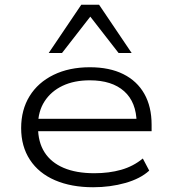

<svg xmlns="http://www.w3.org/2000/svg" viewBox="-20 -780 719 808"><path d="M372 8Q280 8 211.5 -21.5Q143 -51 106 -107.5Q69 -164 69 -241Q69 -318 104.5 -375.5Q140 -433 205.5 -465Q271 -497 358 -497Q441 -497 499 -468Q557 -439 587.5 -385Q618 -331 618 -255V-228H118V-280H578L555 -263Q554 -350 502.5 -396Q451 -442 358 -442Q292 -442 243.5 -419Q195 -396 167.5 -353.5Q140 -311 140 -252V-245Q140 -182 167.5 -139Q195 -96 248 -73.5Q301 -51 377 -51Q439 -51 490 -65.5Q541 -80 581 -113L608 -62Q571 -28 507.5 -10Q444 8 372 8ZM185 -557 322 -760H397L534 -557H479L360 -710L241 -557Z"/></svg>

Font: Nunito Sans 10pt Expanded Light
Style: Regular
Weight: 300
Width: 7
Designer: Vernon Adams
Foundry: Vernon Adams
Version: Version 3.101;gftools[0.9.27]